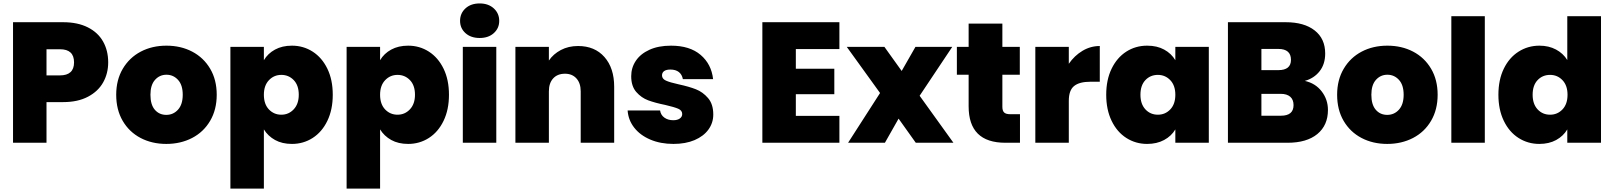

<svg xmlns="http://www.w3.org/2000/svg" viewBox="-20 -835 9440 1123"><path d="M56.2 0V-705.1H349.1Q434.1 -705.1 493.7 -675Q553.2 -645 583 -592Q612.8 -539.1 612.8 -470.2Q612.8 -405.8 583.5 -353.3Q554.2 -300.8 494.6 -269.3Q435.1 -237.8 349.1 -237.8H252V0ZM252 -394H330.1Q413.1 -394 413.1 -470.2Q413.1 -546.9 331.1 -546.9Q330.6 -546.9 330.1 -546.9H252Z M659.7 -280.8Q659.7 -367.7 698.2 -432.9Q736.8 -498 803.2 -533Q869.6 -567.9 953.6 -567.9Q1037.6 -567.9 1104.2 -533Q1170.9 -498 1209.2 -433.1Q1247.6 -368.2 1247.6 -280.8Q1247.6 -193.8 1209.2 -128.4Q1170.9 -63 1103.8 -28.1Q1036.6 6.8 952.6 6.8Q868.7 6.8 802.2 -28.1Q735.8 -63 697.8 -127.9Q659.7 -192.9 659.7 -280.8ZM859.9 -280.8Q859.9 -222.7 885.7 -192.9Q911.6 -163.1 952.6 -163.1Q993.7 -163.1 1021.2 -193.6Q1048.8 -224.1 1048.8 -280.8Q1048.8 -337.9 1021.2 -367.9Q993.7 -397.9 953.6 -397.9Q913.6 -397.9 886.7 -367.9Q859.9 -337.9 859.9 -280.8Z M1327.6 268.1V-561H1523.4V-482.9Q1546.4 -522 1588.4 -544.9Q1630.4 -567.9 1687.5 -567.9Q1754.4 -567.9 1808.8 -533Q1863.3 -498 1894.8 -433.1Q1926.3 -368.2 1926.3 -280.8Q1926.3 -193.8 1894.8 -128.4Q1863.3 -63 1808.8 -28.1Q1754.4 6.8 1687.5 6.8Q1630.4 6.8 1588.9 -16.1Q1547.4 -39.1 1523.4 -78.1V268.1ZM1523.4 -280.8Q1523.4 -225.6 1553 -194.8Q1582.5 -164.1 1625.5 -164.1Q1668.5 -164.1 1698 -195.6Q1727.5 -227.1 1727.5 -280.8Q1727.5 -335.9 1698 -366.5Q1668.5 -397 1625.5 -397Q1582.5 -397 1553 -366Q1523.4 -335 1523.4 -280.8Z M2007.3 268.1V-561H2203.1V-482.9Q2226.1 -522 2268.1 -544.9Q2310.1 -567.9 2367.2 -567.9Q2434.1 -567.9 2488.5 -533Q2543 -498 2574.5 -433.1Q2606 -368.2 2606 -280.8Q2606 -193.8 2574.5 -128.4Q2543 -63 2488.5 -28.1Q2434.1 6.8 2367.2 6.8Q2310.1 6.8 2268.6 -16.1Q2227.1 -39.1 2203.1 -78.1V268.1ZM2203.1 -280.8Q2203.1 -225.6 2232.7 -194.8Q2262.2 -164.1 2305.2 -164.1Q2348.1 -164.1 2377.7 -195.6Q2407.2 -227.1 2407.2 -280.8Q2407.2 -335.9 2377.7 -366.5Q2348.1 -397 2305.2 -397Q2262.2 -397 2232.7 -366Q2203.1 -335 2203.1 -280.8Z M2670.9 -712.9Q2670.9 -756.8 2702.4 -785.9Q2733.9 -814.9 2785.6 -814.9Q2836.4 -814.9 2868.2 -785.9Q2899.9 -756.8 2899.9 -712.9Q2899.9 -669.9 2868.4 -641.4Q2836.9 -612.8 2785.6 -612.8Q2733.9 -612.8 2702.4 -641.4Q2670.9 -669.9 2670.9 -712.9ZM2687 0V-561H2882.8V0Z M2994.6 0V-561H3190.4V-481Q3216.3 -519 3260.5 -542.5Q3304.7 -565.9 3361.3 -565.9Q3458.5 -565.9 3515.4 -501.5Q3572.3 -437 3572.3 -327.1V0H3376.5V-300.8Q3376.5 -348.6 3351.6 -376.2Q3326.7 -403.8 3284.7 -403.8Q3240.7 -403.8 3215.6 -376.5Q3190.4 -349.1 3190.4 -300.8V0Z M3650.9 -189H3840.8Q3844.7 -162.1 3866 -147Q3887.2 -131.8 3918 -131.8Q3941.9 -131.8 3956.1 -141.8Q3970.2 -151.9 3970.2 -168Q3970.2 -189 3947 -199Q3923.8 -209 3871.1 -221.2Q3811 -233.4 3771 -248.3Q3731 -263.2 3701.4 -297.1Q3671.9 -331.1 3671.9 -389.2Q3671.9 -439 3699 -479.5Q3726.1 -520 3778.6 -543.9Q3831.1 -567.9 3904.8 -567.9Q4014.6 -567.9 4077.9 -513.9Q4141.1 -460 4150.9 -372.1H3974.1Q3969.2 -398.9 3950.7 -413.6Q3932.1 -428.2 3900.9 -428.2Q3877 -428.2 3864.5 -419.2Q3852.1 -410.2 3852.1 -394Q3852.1 -374 3875 -363.5Q3897.9 -353 3949.2 -341.8Q4010.3 -328.6 4050.5 -312.7Q4090.8 -296.9 4121.3 -261.5Q4151.9 -226.1 4151.9 -165Q4151.9 -116.2 4123.5 -77.1Q4095.2 -38.1 4042.7 -15.6Q3990.2 6.8 3918.9 6.8Q3843.3 6.8 3783.7 -18.6Q3724.1 -43.9 3689.5 -88.4Q3654.8 -132.8 3650.9 -189Z M4439 0V-705.1H4889.6V-547.9H4634.8V-433.1H4859.9V-284.2H4634.8V-157.2H4889.6V0Z M4932.6 -561H5152.8L5253.9 -419.9L5334.5 -561H5549.8L5358.9 -274.9L5556.6 0H5336.4L5235.8 -141.1L5155.8 0H4940.4L5127.4 -291Z M5576.7 -397.9V-561H5645.5V-696.8H5842.8V-561H5944.8V-397.9H5842.8V-210Q5842.8 -187 5853.3 -177Q5863.8 -167 5888.7 -167H5945.8V0H5860.4Q5645.5 0 5645.5 -212.9V-397.9Z M6035.6 0V-561H6231.4V-461.9Q6264.6 -509.8 6311.5 -537.8Q6358.4 -565.9 6412.6 -565.9V-356.9H6357.4Q6293.5 -356.9 6262.5 -332Q6231.4 -307.1 6231.4 -245.1V0Z M6450.2 -280.8Q6450.2 -368.2 6481.7 -433.1Q6513.2 -498 6567.6 -533Q6622.1 -567.9 6689.5 -567.9Q6747.6 -567.9 6789.3 -544.9Q6831.1 -522 6854.5 -482.9V-561H7050.3V0H6854.5V-78.1Q6831.5 -39.1 6788.8 -16.1Q6746.1 6.8 6689.5 6.8Q6622.6 6.8 6567.9 -28.1Q6513.2 -63 6481.7 -128.4Q6450.2 -193.8 6450.2 -280.8ZM6650.4 -280.8Q6650.4 -226.6 6679.4 -195.3Q6708.5 -164.1 6752.4 -164.1Q6795.4 -164.1 6825 -195.1Q6854.5 -226.1 6854.5 -280.8Q6854.5 -335 6825 -366Q6795.4 -397 6752.4 -397Q6708.5 -397 6679.4 -366.5Q6650.4 -335.9 6650.4 -280.8Z M7162.1 0V-705.1H7500Q7607.9 -705.1 7669.4 -657Q7731 -608.9 7731 -522Q7731 -460 7698.5 -418.5Q7666 -377 7611.8 -361.8Q7673.8 -348.1 7710.4 -300.5Q7747.1 -252.9 7747.1 -191.9Q7747.1 -102.1 7685.1 -51Q7623 0 7510.7 0ZM7357.9 -158.2H7472.2Q7545.9 -158.2 7545.9 -220.2Q7545.9 -252.4 7526.4 -269.3Q7506.8 -286.1 7471.2 -286.1H7357.9ZM7357.9 -424.8H7457Q7530.8 -424.8 7530.8 -484.9Q7530.8 -548.8 7457 -548.8H7357.9Z M7800.8 -280.8Q7800.8 -367.7 7839.4 -432.9Q7877.9 -498 7944.3 -533Q8010.7 -567.9 8094.7 -567.9Q8178.7 -567.9 8245.4 -533Q8312 -498 8350.3 -433.1Q8388.7 -368.2 8388.7 -280.8Q8388.7 -193.8 8350.3 -128.4Q8312 -63 8244.9 -28.1Q8177.7 6.8 8093.8 6.8Q8009.8 6.8 7943.4 -28.1Q7877 -63 7838.9 -127.9Q7800.8 -192.9 7800.8 -280.8ZM8001 -280.8Q8001 -222.7 8026.9 -192.9Q8052.7 -163.1 8093.8 -163.1Q8134.8 -163.1 8162.4 -193.6Q8189.9 -224.1 8189.9 -280.8Q8189.9 -337.9 8162.4 -367.9Q8134.8 -397.9 8094.7 -397.9Q8054.7 -397.9 8027.8 -367.9Q8001 -337.9 8001 -280.8Z M8468.8 0V-740.2H8664.6V0Z M8744.1 -280.8Q8744.1 -368.2 8775.6 -433.1Q8807.1 -498 8862.1 -533Q8917 -567.9 8984.4 -567.9Q9038.6 -567.9 9080.8 -545.4Q9123 -522.9 9147 -483.9V-740.2H9344.2V0H9147V-78.1Q9124 -39.1 9082 -16.1Q9040 6.8 8983.4 6.8Q8916.5 6.8 8861.8 -28.1Q8807.1 -63 8775.6 -128.4Q8744.1 -193.8 8744.1 -280.8ZM8944.3 -280.8Q8944.3 -226.6 8973.4 -195.3Q9002.4 -164.1 9046.4 -164.1Q9089.4 -164.1 9118.9 -195.1Q9148.4 -226.1 9148.4 -280.8Q9148.4 -335 9118.9 -366Q9089.4 -397 9046.4 -397Q9002.4 -397 8973.4 -366.5Q8944.3 -335.9 8944.3 -280.8Z"/></svg>

Font: Poppins ExtraBold
Style: Regular
Weight: 800
Designer: Ninad Kale (Devanagari), Jonny Pinhorn (Latin)
Foundry: Indian Type Foundry
Version: 4.004